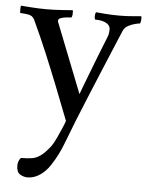

<svg xmlns="http://www.w3.org/2000/svg" viewBox="-49 -460 556 724"><g transform="rotate(5 229.0 -98.5)"><path d="M99 -415Q127 -415 155.5 -417Q184 -419 197 -420Q199 -416 198 -404Q197 -392 193 -392Q190 -392 178 -391Q166 -390 155.5 -386.5Q145 -383 145 -375Q145 -373 146 -371L250 -107Q250 -107 258 -128.5Q266 -150 279 -183.5Q292 -217 307 -256Q322 -295 336 -329Q340 -338 341 -346.5Q342 -355 342 -360Q342 -375 326.5 -383.5Q311 -392 286 -392Q282 -392 282 -404Q282 -416 286 -420Q297 -419 320.5 -417Q344 -415 374 -415Q402 -415 421.5 -417Q441 -419 456 -420Q459 -416 457.5 -404Q456 -392 453 -392Q449 -392 436.5 -389Q424 -386 410.5 -379Q397 -372 391 -358Q369 -306 351.5 -264Q334 -222 317.5 -182.5Q301 -143 283.5 -100.5Q266 -58 245 -6Q227 39 210 84Q193 129 167 168Q151 193 128.5 208Q106 223 82 223Q68 223 54 215Q40 207 40 181Q40 172 43.5 164Q47 156 51 152Q74 152 91.5 149.5Q109 147 125.5 135Q142 123 162 97Q170 86 180 64.5Q190 43 198.5 23Q207 3 208 -2Q181 -72 157 -132.5Q133 -193 108.5 -251.5Q84 -310 55 -372Q48 -387 30 -389.5Q12 -392 3 -392Q1 -392 1 -392Q0 -392 0 -405.5Q0 -419 1 -420Q15 -419 42 -417Q69 -415 99 -415Z"/></g></svg>

Font: Amiri
Style: Regular
Weight: 400
Designer: Khaled Hosny
Version: Version 0.114